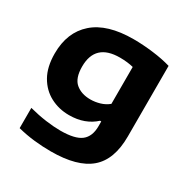

<svg xmlns="http://www.w3.org/2000/svg" viewBox="-177 -707 1059 1088"><g transform="rotate(30 353.0 -163.0)"><path d="M299.5 230Q246 230 191 224Q136 218 81.5 204V71.5Q138.5 86.5 191.8 93.8Q245 101 287 101Q383 101 423 69.8Q463 38.5 463 -28.5V-60H455Q424 -31 381.5 -15.2Q339 0.5 286 0.5Q219.5 0.5 164 -28.8Q108.5 -58 75.2 -116.2Q42 -174.5 42 -262Q42 -401 129.8 -478.2Q217.5 -555.5 389.5 -555.5Q451 -555.5 517.2 -547.2Q583.5 -539 636 -523.5V-61.5Q636 90.5 554.2 160.2Q472.5 230 299.5 230ZM346.5 -137Q377 -137 407.8 -146Q438.5 -155 463 -175V-416.5Q445.5 -421 423 -423.8Q400.5 -426.5 374.5 -426.5Q213.5 -426.5 213.5 -275.5Q213.5 -199.5 250.5 -168.2Q287.5 -137 346.5 -137Z"/></g></svg>

Font: Encode Sans Exp
Style: Bold
Weight: 700
Width: 7
Designer: Multiple Designers
Foundry: Impallari Type
Version: Version 3.002; ttfautohint (v1.8.3) -l 8 -r 50 -G 200 -x 14 